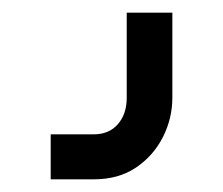

<svg xmlns="http://www.w3.org/2000/svg" viewBox="-20 -119 352 303"><path d="M60 164V93H128Q152 93 166 77Q180 61 180 35V-99H252V35Q252 68 237 97.5Q222 127 194.5 145.5Q167 164 128 164Z"/></svg>

Font: Mada Medium
Style: Regular
Weight: 500
Designer: Khaled Hosny
Version: Version 1.5